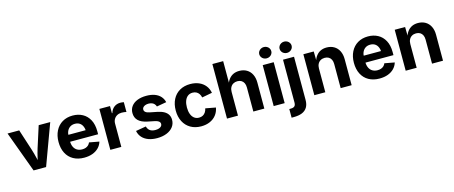

<svg xmlns="http://www.w3.org/2000/svg" viewBox="-53 -1518 5843 2473"><g transform="rotate(-15 2869.0 -282.0)"><path d="M15.3 -545.9H170.8L262.5 -262.5Q271.7 -233.4 280.4 -200.9Q289.1 -168.4 297.1 -134.6Q302.2 -112.3 307.3 -89.4Q312.3 -66.5 317.4 -43.1H286Q291.1 -67 296.1 -90Q301.1 -113 306.3 -135.5Q315.6 -175.4 323.1 -204.5Q330.7 -233.6 339.9 -262.5L430.5 -545.9H584.4L383 0H216.1Z M621.2 -270.1Q621.2 -353.7 653.6 -417.8Q686 -482 745.3 -517.4Q804.7 -552.7 883.5 -552.7Q956.5 -552.7 1014.3 -521.7Q1072.1 -490.7 1105.8 -428.4Q1139.5 -366 1139.5 -275.8V-234.7H681.3V-326.9H1068.1L999.7 -302.2Q999.7 -345.3 986.5 -376.6Q973.4 -408 947.7 -425.2Q922.1 -442.4 884.5 -442.4Q847.4 -442.4 820.8 -425.1Q794.1 -407.7 780 -377.5Q766 -347.3 766 -308.7V-243.8Q766 -197.4 781.6 -165Q797.2 -132.5 826 -116.1Q854.7 -99.6 893.2 -99.6Q918.8 -99.6 939.8 -107Q960.7 -114.5 975.8 -128.8Q990.9 -143.1 998.8 -163.8L1131.2 -139.3Q1117.7 -93.6 1084.9 -59.9Q1052.2 -26.1 1002.8 -7.7Q953.4 10.7 890.8 10.7Q807.7 10.7 746.9 -23.5Q686.2 -57.6 653.7 -120.9Q621.2 -184.3 621.2 -270.1Z M1239.6 -545.9H1381.5V-450.8H1387.4Q1402 -500.3 1437.1 -526.7Q1472.3 -553.2 1519 -553.2Q1538.7 -553.2 1566.3 -548.3V-417.5Q1555.6 -420.8 1537.4 -422.9Q1519.2 -425 1503 -425Q1469.5 -425 1442.9 -410.5Q1416.2 -396 1401.1 -369.9Q1386.1 -343.9 1386.1 -310.7V0H1239.6Z M1622.4 -149.2 1758.9 -172.6Q1769.6 -134.2 1796.3 -115.4Q1823.1 -96.5 1868.1 -96.5Q1895.7 -96.5 1916.1 -103.8Q1936.5 -111.1 1947.5 -123.8Q1958.5 -136.6 1958.5 -153Q1958.5 -167.3 1950.9 -178Q1943.3 -188.7 1927.7 -196.4Q1912.2 -204.1 1887.9 -209.2L1794 -228.5Q1715 -244.8 1676 -283.5Q1636.9 -322.2 1636.9 -383.5Q1636.9 -435 1665.3 -473.3Q1693.7 -511.7 1745.5 -532.2Q1797.3 -552.7 1866 -552.7Q1929.7 -552.7 1977.3 -535.1Q2024.9 -517.4 2054.1 -484.8Q2083.4 -452.2 2093.9 -407.1L1964 -384.3Q1957.8 -403.6 1945.3 -417.8Q1932.9 -432 1913.5 -439.8Q1894.1 -447.7 1868.3 -447.7Q1844.3 -447.7 1825 -440.7Q1805.7 -433.8 1794.5 -421.1Q1783.3 -408.5 1783.3 -392.3Q1783.3 -371 1799.6 -357.1Q1815.9 -343.1 1853.5 -335.3L1951.5 -315.8Q2004.3 -305.1 2039 -285.4Q2073.7 -265.6 2090.9 -236.4Q2108.1 -207.2 2108.1 -168.3Q2108.1 -115.4 2077.1 -74.7Q2046 -33.9 1990.3 -11.6Q1934.7 10.7 1863.8 10.7Q1798.1 10.7 1747.1 -8.2Q1696 -27.1 1664 -63.1Q1631.9 -99.1 1622.4 -149.2Z M2184.2 -270.6Q2184.2 -354.8 2216.7 -418.6Q2249.2 -482.4 2309.5 -517.6Q2369.9 -552.7 2451 -552.7Q2515.3 -552.7 2566.7 -530.8Q2618.1 -508.9 2650.8 -467.9Q2683.6 -426.8 2693.8 -371.3L2557.6 -345.8Q2551.2 -374.3 2537.2 -394.9Q2523.3 -415.4 2501.8 -426.4Q2480.3 -437.5 2452.5 -437.5Q2414.3 -437.5 2387.5 -416.7Q2360.7 -396 2347.1 -358.3Q2333.4 -320.7 2333.4 -271.1Q2333.4 -221.8 2347.1 -184.2Q2360.7 -146.6 2387.6 -125.6Q2414.5 -104.6 2452.5 -104.6Q2480.5 -104.6 2502.4 -116.1Q2524.2 -127.6 2538.5 -149Q2552.8 -170.4 2558.7 -199.9L2694.7 -174.7Q2684.5 -117.6 2651.6 -75.8Q2618.7 -34.1 2567.3 -11.7Q2515.8 10.7 2451 10.7Q2370.1 10.7 2309.7 -24.5Q2249.4 -59.6 2216.8 -123.2Q2184.2 -186.8 2184.2 -270.6Z M2941.7 0H2795.3V-727.5H2939.1V-409.6H2927.1Q2941.6 -456 2965.9 -487.7Q2990.2 -519.4 3025 -536.1Q3059.9 -552.7 3105.3 -552.7Q3161.7 -552.7 3204.1 -527.9Q3246.5 -503.1 3269.9 -456.6Q3293.2 -410.1 3293.2 -347.2V0H3146.6V-321.7Q3146.6 -355.3 3134.7 -379.8Q3122.8 -404.2 3100.7 -417.3Q3078.5 -430.4 3047.8 -430.4Q3016.7 -430.4 2992.7 -416.7Q2968.7 -403.1 2955.2 -377.3Q2941.7 -351.5 2941.7 -316.1Z M3417.9 -545.9H3564.3V0H3417.9ZM3410.7 -692.3Q3410.7 -712.6 3421.5 -730Q3432.4 -747.4 3450.7 -757.5Q3469.1 -767.5 3491 -767.5Q3512.9 -767.5 3531.4 -757.5Q3549.9 -747.4 3560.7 -730Q3571.5 -712.7 3571.5 -692.3Q3571.5 -671.9 3560.7 -654.6Q3549.9 -637.2 3531.4 -627.2Q3512.9 -617.1 3491 -617.1Q3469.1 -617.1 3450.7 -627.1Q3432.4 -637.2 3421.5 -654.6Q3410.7 -672 3410.7 -692.3Z M3835.3 -545.9V28Q3835.5 89.5 3811.4 128.6Q3787.2 167.7 3742.2 185.9Q3697.1 204.1 3631.9 204.1H3602.2V88.8H3621.7Q3645.8 88.8 3660.6 81.9Q3675.4 75 3682 61.1Q3688.6 47.2 3688.6 25.9V-545.9ZM3681.8 -692.3Q3681.8 -712.6 3692.6 -730Q3703.4 -747.4 3721.8 -757.5Q3740.1 -767.5 3762 -767.5Q3783.9 -767.5 3802.4 -757.5Q3820.9 -747.4 3831.7 -730Q3842.6 -712.7 3842.6 -692.3Q3842.6 -671.9 3831.7 -654.6Q3820.9 -637.2 3802.4 -627.2Q3783.9 -617.1 3762 -617.1Q3740.1 -617.1 3721.8 -627.1Q3703.4 -637.2 3692.6 -654.6Q3681.8 -672 3681.8 -692.3Z M4106.3 0H3959.8V-545.9H4098.1L4100.4 -409.6H4091.7Q4106.2 -456 4130.5 -487.7Q4154.7 -519.4 4189.6 -536.1Q4224.4 -552.7 4269.8 -552.7Q4326.2 -552.7 4368.5 -527.9Q4410.9 -503.1 4434.2 -456.6Q4457.5 -410.1 4457.5 -347.2V0H4311.1V-321.7Q4311.1 -355.3 4299.3 -379.8Q4287.4 -404.2 4265.2 -417.3Q4243 -430.4 4212.3 -430.4Q4181.2 -430.4 4157.2 -416.7Q4133.2 -403.1 4119.7 -377.3Q4106.3 -351.5 4106.3 -316.1Z M4559.7 -270.1Q4559.7 -353.7 4592.1 -417.8Q4624.5 -482 4683.8 -517.4Q4743.2 -552.7 4821.9 -552.7Q4895 -552.7 4952.8 -521.7Q5010.6 -490.7 5044.3 -428.4Q5077.9 -366 5077.9 -275.8V-234.7H4619.8V-326.9H5006.6L4938.1 -302.2Q4938.1 -345.3 4925 -376.6Q4911.9 -408 4886.2 -425.2Q4860.5 -442.4 4823 -442.4Q4785.9 -442.4 4759.2 -425.1Q4732.6 -407.7 4718.5 -377.5Q4704.5 -347.3 4704.5 -308.7V-243.8Q4704.5 -197.4 4720.1 -165Q4735.7 -132.5 4764.5 -116.1Q4793.2 -99.6 4831.6 -99.6Q4857.3 -99.6 4878.2 -107Q4899.2 -114.5 4914.3 -128.8Q4929.4 -143.1 4937.2 -163.8L5069.7 -139.3Q5056.2 -93.6 5023.4 -59.9Q4990.7 -26.1 4941.3 -7.7Q4891.9 10.7 4829.3 10.7Q4746.2 10.7 4685.4 -23.5Q4624.6 -57.6 4592.2 -120.9Q4559.7 -184.3 4559.7 -270.1Z M5324.5 0H5178.1V-545.9H5316.4L5318.7 -409.6H5309.9Q5324.5 -456 5348.7 -487.7Q5373 -519.4 5407.8 -536.1Q5442.7 -552.7 5488.1 -552.7Q5544.5 -552.7 5586.8 -527.9Q5629.1 -503.1 5652.5 -456.6Q5675.8 -410.1 5675.8 -347.2V0H5529.4V-321.7Q5529.4 -355.3 5517.5 -379.8Q5505.7 -404.2 5483.5 -417.3Q5461.3 -430.4 5430.6 -430.4Q5399.5 -430.4 5375.5 -416.7Q5351.5 -403.1 5338 -377.3Q5324.5 -351.5 5324.5 -316.1Z"/></g></svg>

Font: Raveo Variable
Style: Regular
Weight: 400
Designer: Jakub Foglar, Rasmus Andersson (Inter)
Foundry: Jakubfoglar.com
Version: Version 1.000;Glyphs 3.2.3 (3260)